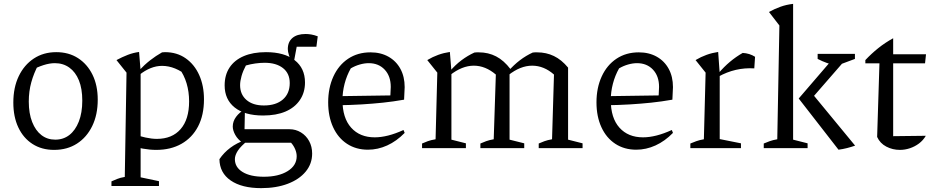

<svg xmlns="http://www.w3.org/2000/svg" viewBox="-20 -767 4835 994"><path d="M260 9Q196 9 148.5 -21.5Q101 -52 75 -107Q49 -162 49 -236Q49 -314 77 -372.5Q105 -431 155 -464Q205 -497 271 -497Q336 -497 384 -466Q432 -435 459 -380Q486 -325 486 -251Q486 -173 457.5 -114.5Q429 -56 378.5 -23.5Q328 9 260 9ZM266 -44Q308 -44 339 -68Q370 -92 388 -137.5Q406 -183 406 -246Q406 -308 388.5 -351Q371 -394 339 -417Q307 -440 264 -440Q237 -440 205.5 -430Q174 -420 136 -400L179 -433Q155 -388 142 -341Q129 -294 129 -241Q129 -180 146.5 -135.5Q164 -91 194.5 -67.5Q225 -44 266 -44Z M789 9Q756 9 719.5 2.5Q683 -4 643 -17L661 -76Q701 -62 733.5 -55Q766 -48 792 -48Q871 -48 915 -98.5Q959 -149 959 -242Q959 -292 946 -335.5Q933 -379 906 -416L954 -371Q887 -426 819 -426Q760 -426 701 -379L700 -402Q728 -432 757.5 -455Q787 -478 819 -496Q823 -496 827 -496.5Q831 -497 834 -497Q896 -497 941.5 -465Q987 -433 1011.5 -378Q1036 -323 1036 -253Q1036 -171 1005.5 -112.5Q975 -54 919.5 -22.5Q864 9 789 9ZM557 196V172Q571 166 586.5 159.5Q602 153 626 149L635 -391L583 -456Q613 -472 641.5 -483Q670 -494 700 -498L708 -399V151L803 171V196Z M1332 207Q1232 207 1174.5 167.5Q1117 128 1116 57Q1139 23 1172.5 -2Q1206 -27 1249 -42H1266Q1226 -10 1211 13.5Q1196 37 1196 57Q1196 99 1236 123.5Q1276 148 1346 148Q1422 148 1469 119Q1516 90 1516 42Q1516 25 1508.5 6.5Q1501 -12 1487 -28H1236Q1211 -45 1198 -68.5Q1185 -92 1185 -112Q1185 -139 1202.5 -162.5Q1220 -186 1248 -201L1246 -98H1479Q1511 -98 1538 -81.5Q1565 -65 1580.5 -36.5Q1596 -8 1596 28Q1596 81 1562.5 121.5Q1529 162 1469.5 184.5Q1410 207 1332 207ZM1342 -169Q1247 -169 1195 -210.5Q1143 -252 1143 -325Q1143 -379 1168.5 -417.5Q1194 -456 1242 -476.5Q1290 -497 1357 -497Q1452 -497 1505.5 -455.5Q1559 -414 1559 -340Q1559 -288 1532.5 -249Q1506 -210 1458 -189.5Q1410 -169 1342 -169ZM1346 -221Q1409 -221 1444.5 -252Q1480 -283 1480 -337Q1480 -387 1445 -414.5Q1410 -442 1350 -442Q1328 -442 1302.5 -438.5Q1277 -435 1253 -428Q1238 -400 1230.5 -373.5Q1223 -347 1223 -326Q1223 -278 1256 -249.5Q1289 -221 1346 -221ZM1492 -444Q1482 -462 1476 -481Q1470 -500 1470 -513Q1470 -550 1494 -570.5Q1518 -591 1562 -591Q1576 -591 1591 -588.5Q1606 -586 1625 -579L1618 -525H1516L1501 -444Z M1885 8Q1823 8 1776.5 -22.5Q1730 -53 1704.5 -108.5Q1679 -164 1679 -237Q1679 -312 1706 -371Q1733 -430 1782.5 -463Q1832 -496 1898 -496Q1951 -496 1991 -473.5Q2031 -451 2053 -410.5Q2075 -370 2075 -316L2072 -251Q2015 -241 1962.5 -235.5Q1910 -230 1852.5 -226.5Q1795 -223 1725 -222V-269L2001 -273L2003 -317Q2003 -373 1971.5 -406.5Q1940 -440 1889 -440Q1867 -440 1842.5 -433Q1818 -426 1796 -413Q1775 -376 1764 -333.5Q1753 -291 1753 -249Q1753 -156 1798 -106Q1843 -56 1920 -56Q1986 -56 2069 -94L2075 -79Q2033 -36 1984.5 -14Q1936 8 1885 8Z M2165 0V-24Q2178 -30 2194.5 -36Q2211 -42 2235 -46L2244 -391L2192 -456Q2247 -489 2309 -498L2317 -399V-44L2392 -25V0ZM2467 0V-24Q2480 -30 2496.5 -36Q2513 -42 2536 -46L2547 -381L2623 -409L2618 -396V-44L2694 -25V0ZM2547 -381Q2493 -427 2433 -427Q2372 -427 2310 -378L2309 -398Q2337 -431 2369 -455Q2401 -479 2436 -495Q2442 -496 2448 -496Q2454 -496 2459 -496Q2508 -496 2548.5 -475Q2589 -454 2623 -409ZM2769 0V-24Q2782 -30 2798.5 -36Q2815 -42 2838 -46L2848 -381L2921 -417V-44L2996 -25V0ZM2848 -381Q2796 -427 2735 -427Q2674 -427 2612 -378L2611 -398Q2640 -431 2671.5 -455Q2703 -479 2738 -495Q2744 -496 2750 -496Q2756 -496 2761 -496Q2808 -496 2847.5 -477Q2887 -458 2921 -417Z M3274 8Q3212 8 3165.5 -22.5Q3119 -53 3093.5 -108.5Q3068 -164 3068 -237Q3068 -312 3095 -371Q3122 -430 3171.5 -463Q3221 -496 3287 -496Q3340 -496 3380 -473.5Q3420 -451 3442 -410.5Q3464 -370 3464 -316L3461 -251Q3404 -241 3351.5 -235.5Q3299 -230 3241.5 -226.5Q3184 -223 3114 -222V-269L3390 -273L3392 -317Q3392 -373 3360.5 -406.5Q3329 -440 3278 -440Q3256 -440 3231.5 -433Q3207 -426 3185 -413Q3164 -376 3153 -333.5Q3142 -291 3142 -249Q3142 -156 3187 -106Q3232 -56 3309 -56Q3375 -56 3458 -94L3464 -79Q3422 -36 3373.5 -14Q3325 8 3274 8Z M3885 -413Q3787 -419 3699 -370V-387Q3728 -421 3759 -447Q3790 -473 3825 -493Q3843 -492 3859 -487Q3875 -482 3889 -473ZM3554 0V-24Q3568 -30 3584.5 -36Q3601 -42 3624 -46L3633 -391L3581 -456Q3636 -489 3698 -498L3706 -386V-47L3816 -25V0Z M3934 0V-24Q3948 -30 3964.5 -36Q3981 -42 4004 -46L4015 -635L3961 -705Q3990 -721 4020.5 -732Q4051 -743 4086 -747V-44L4161 -25V0ZM4321 8 4115 -257 4305 -478H4365V-467L4171 -244L4173 -297L4407 -13Q4387 -6 4365.5 -0.5Q4344 5 4321 8ZM4315 -428Q4286 -432 4261 -441Q4236 -450 4213 -462V-488H4406V-462Z M4604 -569V-486H4774L4769 -439H4604V-62L4773 -64Q4759 -40 4737.5 -24Q4716 -8 4690.5 0.5Q4665 9 4639 9Q4601 9 4568.5 -8Q4536 -25 4521 -58L4533 -439H4460V-456Q4491 -489 4526.5 -517.5Q4562 -546 4604 -569Z"/></svg>

Font: Piazzolla Thin
Style: Regular
Weight: 400
Version: Version 2.001